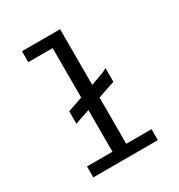

<svg xmlns="http://www.w3.org/2000/svg" viewBox="-160 -773 820 881"><g transform="rotate(-30 250.0 -332.5)"><path d="M85 -665H287V-370L351 -393Q357 -395 363.5 -398.5Q370 -402 378 -407V-334L287 -303V-58H421V0H79V-58H214V-279L135 -252V-318L214 -345V-607H85Z"/></g></svg>

Font: Inconsolata
Style: Regular
Weight: 400
Designer: Raph Levien, Kirill Tkachev
Foundry: Cyreal
Version: Version 1.013